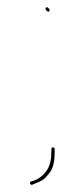

<svg xmlns="http://www.w3.org/2000/svg" viewBox="-20 -454 219 529"><path d="M126 -48C123 -48 121.5 -46.3 121.5 -43V-33C121.5 4 106.2 29.4 75.5 43L65.5 46C62.9 47.3 62 49.3 63 52C64 54.7 65.9 55.7 68.5 55L78.5 51C85.2 48.3 91.2 45.5 96.5 42.5C101.9 39.5 108.9 32.3 117.5 20.8C126.2 9.4 130.5 -8.6 130.5 -33V-43C130.5 -46.3 129 -48 126 -48ZM106.5 -433C104.5 -431 105 -428.3 108 -425C111 -421.7 113.5 -421 115.5 -423C117.5 -425 117 -427.7 114 -431C111 -434.3 108.5 -435 106.5 -433Z"/></svg>

Font: Proton
Style: LitExt
Weight: 500
Version: Version 1.017